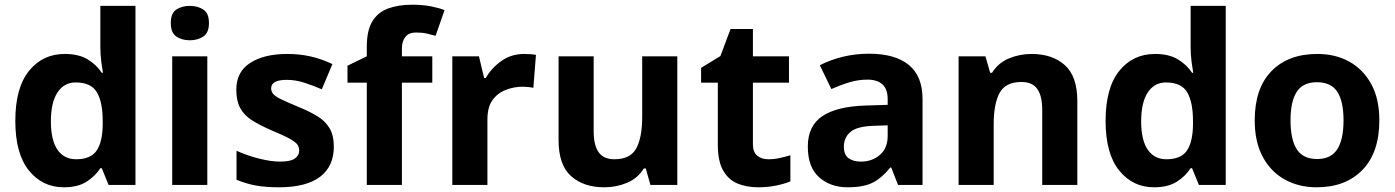

<svg xmlns="http://www.w3.org/2000/svg" viewBox="-20 -785 5920 815"><path d="M251 10Q160 10 102.5 -61.5Q45 -133 45 -272Q45 -412 103 -484Q161 -556 255 -556Q314 -556 352 -533Q390 -510 412 -476H417Q414 -492 410 -522.5Q406 -553 406 -585V-760H555V0H441L412 -71H406Q384 -37 347 -13.5Q310 10 251 10ZM303 -109Q365 -109 390 -145.5Q415 -182 416 -255V-271Q416 -351 391.5 -393Q367 -435 301 -435Q252 -435 224 -392.5Q196 -350 196 -270Q196 -190 224 -149.5Q252 -109 303 -109Z M786 -760Q819 -760 843 -744.5Q867 -729 867 -687Q867 -646 843 -630Q819 -614 786 -614Q752 -614 728.5 -630Q705 -646 705 -687Q705 -729 728.5 -744.5Q752 -760 786 -760ZM860 -546V0H711V-546Z M1397 -162Q1397 -79 1338.5 -34.5Q1280 10 1164 10Q1107 10 1066 2.5Q1025 -5 984 -22V-145Q1028 -125 1079 -112Q1130 -99 1169 -99Q1213 -99 1231.5 -112Q1250 -125 1250 -146Q1250 -160 1242.5 -171Q1235 -182 1210 -196Q1185 -210 1132 -232Q1081 -254 1048 -275.5Q1015 -297 999 -327.5Q983 -358 983 -404Q983 -480 1042 -518Q1101 -556 1199 -556Q1250 -556 1296 -546Q1342 -536 1391 -513L1346 -406Q1306 -423 1270 -434.5Q1234 -446 1197 -446Q1131 -446 1131 -410Q1131 -397 1139.5 -386.5Q1148 -376 1172.5 -364Q1197 -352 1245 -332Q1292 -313 1326 -292.5Q1360 -272 1378.5 -241.5Q1397 -211 1397 -162Z M1815 -434H1686V0H1537V-434H1455V-506L1537 -546V-586Q1537 -656 1560.5 -694.5Q1584 -733 1627.5 -749Q1671 -765 1730 -765Q1774 -765 1809.5 -758Q1845 -751 1867 -742L1829 -633Q1812 -638 1792 -642.5Q1772 -647 1746 -647Q1715 -647 1700.5 -628Q1686 -609 1686 -580V-546H1815Z M2205 -556Q2216 -556 2231 -555Q2246 -554 2255 -552L2244 -412Q2237 -414 2223.5 -415.5Q2210 -417 2200 -417Q2162 -417 2127 -403.5Q2092 -390 2070.5 -360Q2049 -330 2049 -278V0H1900V-546H2013L2035 -454H2042Q2066 -496 2108 -526Q2150 -556 2205 -556Z M2855 -546V0H2741L2721 -70H2713Q2687 -28 2641.5 -9Q2596 10 2545 10Q2457 10 2404 -37.5Q2351 -85 2351 -190V-546H2500V-227Q2500 -169 2521 -139Q2542 -109 2588 -109Q2656 -109 2681 -155.5Q2706 -202 2706 -289V-546Z M3241 -109Q3266 -109 3289 -114Q3312 -119 3335 -126V-15Q3311 -5 3275.5 2.5Q3240 10 3198 10Q3149 10 3110.5 -6Q3072 -22 3049.5 -61.5Q3027 -101 3027 -171V-434H2956V-497L3038 -547L3081 -662H3176V-546H3329V-434H3176V-171Q3176 -140 3194 -124.5Q3212 -109 3241 -109Z M3669 -557Q3779 -557 3837.5 -509.5Q3896 -462 3896 -364V0H3792L3763 -74H3759Q3724 -30 3685 -10Q3646 10 3578 10Q3505 10 3457 -32.5Q3409 -75 3409 -163Q3409 -250 3470 -291.5Q3531 -333 3653 -337L3748 -340V-364Q3748 -407 3725.5 -427Q3703 -447 3663 -447Q3623 -447 3585 -435.5Q3547 -424 3509 -407L3460 -508Q3504 -531 3557.5 -544Q3611 -557 3669 -557ZM3690 -251Q3618 -249 3590 -225Q3562 -201 3562 -162Q3562 -128 3582 -113.5Q3602 -99 3634 -99Q3682 -99 3715 -127.5Q3748 -156 3748 -208V-253Z M4359 -556Q4447 -556 4500 -508.5Q4553 -461 4553 -356V0H4404V-319Q4404 -378 4383 -407.5Q4362 -437 4316 -437Q4248 -437 4223 -390.5Q4198 -344 4198 -257V0H4049V-546H4163L4183 -476H4191Q4217 -518 4262.5 -537Q4308 -556 4359 -556Z M4879 10Q4788 10 4730.5 -61.5Q4673 -133 4673 -272Q4673 -412 4731 -484Q4789 -556 4883 -556Q4942 -556 4980 -533Q5018 -510 5040 -476H5045Q5042 -492 5038 -522.5Q5034 -553 5034 -585V-760H5183V0H5069L5040 -71H5034Q5012 -37 4975 -13.5Q4938 10 4879 10ZM4931 -109Q4993 -109 5018 -145.5Q5043 -182 5044 -255V-271Q5044 -351 5019.5 -393Q4995 -435 4929 -435Q4880 -435 4852 -392.5Q4824 -350 4824 -270Q4824 -190 4852 -149.5Q4880 -109 4931 -109Z M5835 -274Q5835 -138 5763.5 -64Q5692 10 5569 10Q5493 10 5433.5 -23Q5374 -56 5340 -119.5Q5306 -183 5306 -274Q5306 -410 5377 -483Q5448 -556 5572 -556Q5649 -556 5708 -523Q5767 -490 5801 -427.5Q5835 -365 5835 -274ZM5458 -274Q5458 -193 5484.5 -151.5Q5511 -110 5571 -110Q5630 -110 5656.5 -151.5Q5683 -193 5683 -274Q5683 -355 5656.5 -395.5Q5630 -436 5570 -436Q5511 -436 5484.5 -395.5Q5458 -355 5458 -274Z"/></svg>

Font: Noto Sans Gurmukhi UI
Style: Bold
Weight: 700
Designer: Jelle Bosma - Monotype Design Team
Foundry: Monotype Imaging Inc.
Version: Version 2.004; ttfautohint (v1.8.4.7-5d5b)